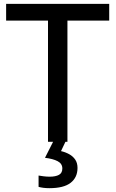

<svg xmlns="http://www.w3.org/2000/svg" viewBox="-20 -734 598 994"><path d="M329.1 0H228.5V-627.4H11.7V-713.9H545.4V-627.4H329.1ZM381.3 135.3Q381.3 184.6 345.7 212.4Q310.1 240.2 235.4 240.2Q218.8 240.2 204.1 238.3Q189.5 236.3 179.7 233.4V174.8Q189.9 176.8 206.1 178.7Q222.2 180.7 236.8 180.7Q268.1 180.7 285.4 171.1Q302.7 161.6 302.7 138.2Q302.7 113.3 278.6 100.6Q254.4 87.9 212.9 83L254.9 0H318.8L295.9 48.3Q319.3 53.7 338.6 64.5Q357.9 75.2 369.6 92.5Q381.3 109.9 381.3 135.3Z"/></svg>

Font: Open Sans Medium
Style: Regular
Weight: 500
Designer: Monotype Design Team
Foundry: Monotype Imaging Inc.
Version: Version 3.000